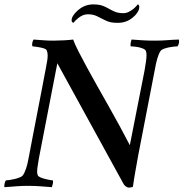

<svg xmlns="http://www.w3.org/2000/svg" viewBox="-34 -848 836 874"><path d="M210 -663Q232 -663 258.5 -664.5Q285 -666 299 -668Q306 -648 322.5 -615.5Q339 -583 361 -542.5Q383 -502 409 -456Q435 -410 461.5 -363Q488 -316 512.5 -271Q537 -226 557 -187L624 -527Q627 -545 630 -564.5Q633 -584 633 -597Q633 -609 630 -616Q628 -622 619 -626Q610 -630 599 -632.5Q588 -635 577 -636Q566 -637 561 -637Q559 -642 561 -653Q563 -664 565 -668Q594 -666 616.5 -664.5Q639 -663 671 -663Q703 -663 726 -665Q749 -667 780 -668Q782 -664 781 -654.5Q780 -645 774 -637Q770 -637 759 -636Q748 -635 735.5 -632.5Q723 -630 712 -626Q701 -622 697 -616Q689 -605 682.5 -583Q676 -561 671 -532L595 -140Q591 -118 588 -100.5Q585 -83 582 -67Q579 -51 576.5 -34.5Q574 -18 571 2Q569 4 561.5 5Q554 6 552 6Q546 6 538 0Q530 -6 525 -17L227 -560L143 -127Q140 -108 137.5 -92.5Q135 -77 135 -66Q135 -58 138 -50Q140 -45 149 -41Q158 -37 169 -34Q180 -31 191 -29Q202 -27 206 -27Q209 -22 206.5 -11.5Q204 -1 202 4Q174 2 149.5 0Q125 -2 94 -2Q78 -2 65 -1.5Q52 -1 40 0Q28 1 15.5 2Q3 3 -14 4Q-15 0 -13.5 -10.5Q-12 -21 -7 -27Q-3 -27 8.5 -28.5Q20 -30 32.5 -33Q45 -36 56 -40.5Q67 -45 70 -50Q86 -72 96 -127Q103 -163 113.5 -219Q124 -275 136 -335.5Q148 -396 158.5 -452Q169 -508 176 -544Q183 -578 183 -595Q183 -609 179 -618Q178 -623 169 -626.5Q160 -630 149 -632Q138 -634 128 -635.5Q118 -637 114 -637Q111 -643 113 -653Q115 -663 119 -668Q148 -666 166 -664.5Q184 -663 210 -663ZM391 -828Q409 -828 422.5 -825Q436 -822 453 -813Q470 -803 487 -795.5Q504 -788 527 -788Q540 -788 551 -793.5Q562 -799 570.5 -805.5Q579 -812 585 -818.5Q591 -825 593 -828Q600 -826 600 -817Q600 -806 594 -795.5Q588 -785 581 -778Q562 -759 543 -751.5Q524 -744 502 -744Q484 -744 470.5 -746.5Q457 -749 440 -758Q423 -767 406 -775Q389 -783 366 -783Q353 -783 342 -778Q331 -773 322.5 -766Q314 -759 308 -753Q302 -747 300 -744Q298 -745 295 -747Q292 -749 292 -755Q292 -766 298.5 -776Q305 -786 312 -793Q331 -812 350 -820Q369 -828 391 -828Z"/></svg>

Font: Vermiglione Medium
Style: Italic
Weight: 500
Italic angle: -11°
Version: Version 1.000